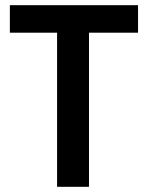

<svg xmlns="http://www.w3.org/2000/svg" viewBox="-20 -720 569 740"><path d="M200 0H323V-594H512V-700H18V-594H200Z"/></svg>

Font: Vanilla Cream
Style: Bold
Weight: 700
Designer: Jeremy Tribby, Jinavaṁso
Foundry: Tribby Type
Version: Version 1.422;Glyphs 3.1.2 (3151)